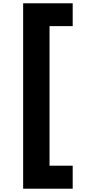

<svg xmlns="http://www.w3.org/2000/svg" viewBox="-20 -933 550 1162"><path d="M120.1 209V-913.1H419.9V-774.9H279.8V69.8H419.9V209Z"/></svg>

Font: SVN-Poppins
Style: Bold
Weight: 700
Designer: Ninad Kale (Devanagari), Jonny Pinhorn (Latin)
Foundry: Indian Type Foundry
Version: Version 3.200;PS 1.000;hotconv 16.6.54;makeotf.lib2.5.65590